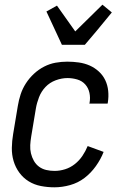

<svg xmlns="http://www.w3.org/2000/svg" viewBox="-20 -791 540 819"><path d="M212 8Q183 8 154.5 2.5Q126 -3 102.5 -17.5Q79 -32 62.5 -54.5Q46 -77 38 -104Q30 -131 30.5 -160.5Q31 -190 36 -219L56 -339Q60 -364 68 -388.5Q76 -413 90.5 -435.5Q105 -458 125 -476.5Q145 -495 168.5 -507Q192 -519 217 -523.5Q242 -528 267 -528Q292 -528 316.5 -524.5Q341 -521 362.5 -511.5Q384 -502 401.5 -486Q419 -470 429 -449Q439 -428 441.5 -403.5Q444 -379 440 -354L439 -349H361L362 -352Q366 -374 361.5 -395Q357 -416 343.5 -431Q330 -446 309.5 -452Q289 -458 268 -458Q243 -458 217.5 -448.5Q192 -439 174 -420Q156 -401 146.5 -376.5Q137 -352 133 -328L113 -208Q110 -190 109 -172Q108 -154 112 -137Q116 -120 124.5 -105Q133 -90 146.5 -80Q160 -70 177 -66Q194 -62 213 -62Q235 -62 257.5 -69Q280 -76 299 -91Q318 -106 331.5 -126Q345 -146 354 -168L422 -143Q410 -112 389 -82.5Q368 -53 340.5 -32Q313 -11 279 -1.5Q245 8 212 8ZM244 -600 178 -742 223 -767 301 -657 417 -771 457 -738 392 -659 342 -600Z"/></svg>

Font: Iosevka Algr
Style: Italic
Weight: 400
Italic angle: -9°
Monospace: yes
Designer: Belleve Invis
Foundry: Belleve Invis
Version: Version 26.0.2; ttfautohint (v1.8.3)